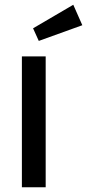

<svg xmlns="http://www.w3.org/2000/svg" viewBox="-20 -787 366 807"><path d="M172 0H72V-550H172ZM326 -681 143 -615 119 -668 288 -767Z"/></svg>

Font: Bruno Ace
Style: Regular
Weight: 400
Version: Version 1.100; ttfautohint (v1.8.4.7-5d5b);gftools[0.9.27]